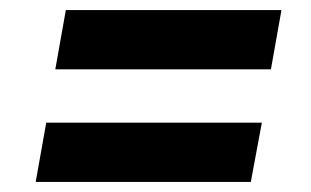

<svg xmlns="http://www.w3.org/2000/svg" viewBox="-20 -481 619 382"><path d="M90 -343 111 -461H540L519 -343ZM51 -119 72 -237H501L479 -119Z"/></svg>

Font: DM Sans 12pt
Style: Bold Italic
Weight: 700
Italic angle: -10°
Version: Version 4.004;gftools[0.9.30]